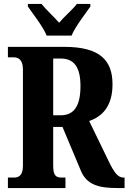

<svg xmlns="http://www.w3.org/2000/svg" viewBox="-20 -951 650 971"><path d="M216 -771H342C360 -816 411 -880 437 -918V-931H369C349 -905 303 -865 279 -836C254 -865 210 -905 190 -931H121V-918C147 -880 198 -816 216 -771ZM20 0H311V-53H293C266 -53 249 -59 249 -113V-309H296L388 -90C418 -15 481 0 575 0H610V-53H604C576 -53 557 -79 529 -137L431 -339C495 -361 549 -411 549 -525C549 -646 485 -714 306 -714H20V-661H49C68 -661 96 -654 96 -600V-113C96 -59 71 -53 49 -53H20ZM287 -368H249V-655H287C354 -655 387 -612 387 -516C387 -419 357 -368 287 -368Z"/></svg>

Font: Noto Serif Bengali ExtraCondensed ExtraBold
Style: Regular
Weight: 800
Width: 2
Designer: Juan Bruce, Universal Thirst, Indian Type Foundry and the Monotype Design Team.
Foundry: Monotype Imaging Inc.
Version: Version 2.003